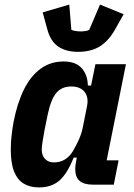

<svg xmlns="http://www.w3.org/2000/svg" viewBox="-20 -805 583 837"><path d="M476 0H386Q346 0 327 -16.5Q308 -33 308 -69Q308 -77 309 -84Q310 -91 312 -103L315 -118H301Q273 -47 238.5 -17.5Q204 12 150 12Q111 12 83.5 -4.5Q56 -21 41.5 -57Q27 -93 27 -153Q27 -184 30.5 -214.5Q34 -245 39 -273Q55 -355 84 -414Q113 -473 156.5 -505Q200 -537 257 -537Q310 -537 336 -508Q362 -479 363 -432H377L396 -525H529L445 -106H497ZM216 -97Q243 -97 264 -110.5Q285 -124 299 -148Q313 -172 324.5 -198Q336 -224 341 -250L359 -340Q365 -368 358 -387.5Q351 -407 334 -417.5Q317 -428 291 -428Q249 -428 225.5 -400Q202 -372 188 -306L174 -237Q170 -215 166 -190.5Q162 -166 162 -153Q162 -137 168 -124.5Q174 -112 186 -104.5Q198 -97 216 -97ZM320 -579Q268 -579 234 -602Q200 -625 186 -678L166 -751L282 -785L291 -675Q297 -672 309 -670Q321 -668 331 -668Q340 -668 351.5 -669.5Q363 -671 369 -675L416 -785L519 -743L483 -679Q454 -627 415.5 -603Q377 -579 320 -579Z"/></svg>

Font: IBM Plex Sans Condensed
Style: Bold Italic
Weight: 700
Width: 3
Italic angle: -11.31°
Designer: Mike Abbink, Paul van der Laan, Pieter van Rosmalen
Foundry: Bold Monday
Version: Version 3.201